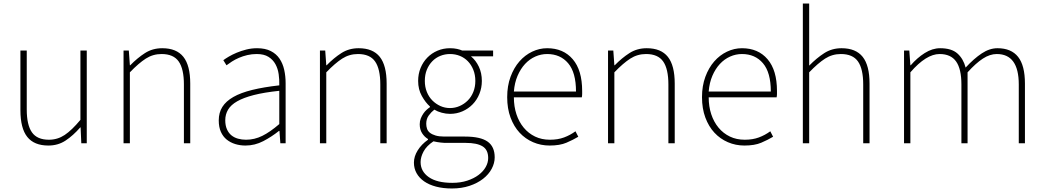

<svg xmlns="http://www.w3.org/2000/svg" viewBox="-20 -814 5941 1091"><path d="M255 13Q174 13 135 -36Q96 -85 96 -188V-527H132V-192Q132 -104 161.5 -62Q191 -20 258 -20Q307 -20 347.5 -47Q388 -74 437 -133V-527H473V0H442L438 -90H436Q396 -44 353 -15.5Q310 13 255 13Z M682 -527H712L718 -443H720Q761 -485 804 -512.5Q847 -540 902 -540Q983 -540 1022 -491Q1061 -442 1061 -339V0H1025V-334Q1025 -422 995.5 -464.5Q966 -507 898 -507Q849 -507 808.5 -481Q768 -455 718 -403V0H682Z M1375 13Q1344 13 1316.5 4.5Q1289 -4 1268 -21Q1247 -38 1235 -65Q1223 -92 1223 -130Q1223 -174 1243.5 -206.5Q1264 -239 1306 -263Q1348 -287 1413 -303Q1478 -319 1567 -329Q1568 -361 1563.5 -392.5Q1559 -424 1545 -449.5Q1531 -475 1505.5 -491Q1480 -507 1439 -507Q1411 -507 1385.5 -501Q1360 -495 1338 -485.5Q1316 -476 1298 -464.5Q1280 -453 1267 -443L1249 -472Q1261 -481 1280.5 -492.5Q1300 -504 1325 -514.5Q1350 -525 1379.5 -532.5Q1409 -540 1441 -540Q1487 -540 1518.5 -524Q1550 -508 1568.5 -480.5Q1587 -453 1595 -417Q1603 -381 1603 -341V0H1573L1568 -70H1565Q1524 -37 1476 -12Q1428 13 1375 13ZM1378 -20Q1426 -20 1470.5 -42Q1515 -64 1567 -109V-298Q1481 -289 1422.5 -274Q1364 -259 1328 -238.5Q1292 -218 1276 -191Q1260 -164 1260 -131Q1260 -101 1269.5 -79.5Q1279 -58 1295 -45Q1311 -32 1332.5 -26Q1354 -20 1378 -20Z M1798 -527H1828L1834 -443H1836Q1877 -485 1920 -512.5Q1963 -540 2018 -540Q2099 -540 2138 -491Q2177 -442 2177 -339V0H2141V-334Q2141 -422 2111.5 -464.5Q2082 -507 2014 -507Q1965 -507 1924.5 -481Q1884 -455 1834 -403V0H1798Z M2548 257Q2498 257 2458 246.5Q2418 236 2390 216.5Q2362 197 2347 170Q2332 143 2332 110Q2332 75 2353.5 40.5Q2375 6 2412 -20V-24Q2392 -36 2378.5 -57Q2365 -78 2365 -108Q2365 -126 2371 -141Q2377 -156 2385.5 -168.5Q2394 -181 2404 -190Q2414 -199 2423 -205V-209Q2398 -231 2377 -268.5Q2356 -306 2356 -354Q2356 -394 2370 -428Q2384 -462 2408.5 -487Q2433 -512 2466 -526Q2499 -540 2537 -540Q2560 -540 2577.5 -536Q2595 -532 2606 -527H2782V-494H2656Q2684 -471 2701 -435Q2718 -399 2718 -354Q2718 -315 2704 -280.5Q2690 -246 2665.5 -221Q2641 -196 2608 -181.5Q2575 -167 2537 -167Q2514 -167 2490 -173.5Q2466 -180 2448 -191Q2430 -177 2416 -157.5Q2402 -138 2402 -111Q2402 -96 2406.5 -82.5Q2411 -69 2423 -59.5Q2435 -50 2455 -44Q2475 -38 2505 -38H2622Q2710 -38 2750.5 -9.5Q2791 19 2791 80Q2791 113 2774 145Q2757 177 2725 202Q2693 227 2648 242Q2603 257 2548 257ZM2537 -200Q2566 -200 2592 -211.5Q2618 -223 2638 -243Q2658 -263 2669.5 -291.5Q2681 -320 2681 -354Q2681 -389 2669.5 -417.5Q2658 -446 2638.5 -466Q2619 -486 2593 -496.5Q2567 -507 2537 -507Q2508 -507 2482 -496.5Q2456 -486 2436.5 -466Q2417 -446 2405.5 -418Q2394 -390 2394 -354Q2394 -320 2405.5 -291.5Q2417 -263 2437 -243Q2457 -223 2482.5 -211.5Q2508 -200 2537 -200ZM2550 225Q2597 225 2635 212.5Q2673 200 2699.5 180Q2726 160 2740 135Q2754 110 2754 84Q2754 37 2722 17.5Q2690 -2 2627 -2H2507Q2502 -2 2483.5 -4Q2465 -6 2443 -11Q2404 15 2387 46.5Q2370 78 2370 107Q2370 160 2416.5 192.5Q2463 225 2550 225Z M3103 13Q3053 13 3009 -6Q2965 -25 2932.5 -60Q2900 -95 2881 -146Q2862 -197 2862 -262Q2862 -326 2881 -377.5Q2900 -429 2931.5 -465Q2963 -501 3004 -520.5Q3045 -540 3089 -540Q3181 -540 3234.5 -477.5Q3288 -415 3288 -297Q3288 -289 3288 -280Q3288 -271 3286 -261H2900Q2900 -209 2914.5 -165Q2929 -121 2956 -88.5Q2983 -56 3020.5 -38Q3058 -20 3105 -20Q3150 -20 3185 -33Q3220 -46 3250 -68L3266 -37Q3236 -19 3198.5 -3Q3161 13 3103 13ZM3253 -294Q3253 -402 3208.5 -454.5Q3164 -507 3089 -507Q3054 -507 3021.5 -492.5Q2989 -478 2963.5 -450.5Q2938 -423 2921 -383.5Q2904 -344 2900 -294Z M3435 -527H3465L3471 -443H3473Q3514 -485 3557 -512.5Q3600 -540 3655 -540Q3736 -540 3775 -491Q3814 -442 3814 -339V0H3778V-334Q3778 -422 3748.5 -464.5Q3719 -507 3651 -507Q3602 -507 3561.5 -481Q3521 -455 3471 -403V0H3435Z M4210 13Q4160 13 4116 -6Q4072 -25 4039.5 -60Q4007 -95 3988 -146Q3969 -197 3969 -262Q3969 -326 3988 -377.5Q4007 -429 4038.5 -465Q4070 -501 4111 -520.5Q4152 -540 4196 -540Q4288 -540 4341.5 -477.5Q4395 -415 4395 -297Q4395 -289 4395 -280Q4395 -271 4393 -261H4007Q4007 -209 4021.5 -165Q4036 -121 4063 -88.5Q4090 -56 4127.5 -38Q4165 -20 4212 -20Q4257 -20 4292 -33Q4327 -46 4357 -68L4373 -37Q4343 -19 4305.5 -3Q4268 13 4210 13ZM4360 -294Q4360 -402 4315.5 -454.5Q4271 -507 4196 -507Q4161 -507 4128.5 -492.5Q4096 -478 4070.5 -450.5Q4045 -423 4028 -383.5Q4011 -344 4007 -294Z M4542 -794H4578V-441Q4620 -484 4663.5 -512Q4707 -540 4762 -540Q4843 -540 4882 -491Q4921 -442 4921 -339V0H4885V-334Q4885 -422 4855.5 -464.5Q4826 -507 4758 -507Q4709 -507 4668.5 -481Q4628 -455 4578 -403V0H4542Z M5117 -527H5147L5153 -443H5155Q5191 -485 5234.5 -512.5Q5278 -540 5322 -540Q5387 -540 5420.5 -510Q5454 -480 5467 -430Q5514 -481 5558.5 -510.5Q5603 -540 5648 -540Q5726 -540 5765 -491Q5804 -442 5804 -339V0H5769V-334Q5769 -507 5644 -507Q5605 -507 5565 -481Q5525 -455 5478 -403V0H5443V-334Q5443 -422 5413 -464.5Q5383 -507 5319 -507Q5243 -507 5153 -403V0H5117Z"/></svg>

Font: SpoqaHanSans
Style: Thin
Weight: 250
Designer: [Spoqa Han Sans] Dong-huui Kim \uAE40 \uB3D9 \uD718   [Noto Sans] Ryoko NISHIZUKA \u897F \u585A \u6DBC \u5B50  (kana & i
Foundry: Spoqa (http://bi.spoqa.com)
Version: Version 1.004;PS 1.004;hotconv 1.0.82;makeotf.lib2.5.63406